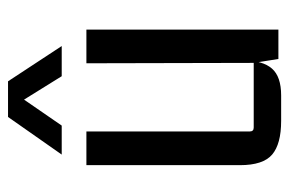

<svg xmlns="http://www.w3.org/2000/svg" viewBox="-144 -586 737 490"><g transform="rotate(-90 225.0 -341.5)"><path d="M226 7H161Q102 7 75 -16Q48 -39 48 -98V-490H134V-73Q134 -63 144 -63H309L308 -490H394V0H319L309 -63L315 -88Q315 -40 294.5 -16.5Q274 7 226 7ZM262 -690 352 -553H275L211 -656H220L149 -553H75L171 -690Z"/></g></svg>

Font: Gemunu Libre ExtraLight Medium
Style: Regular
Weight: 500
Version: Version 1.100